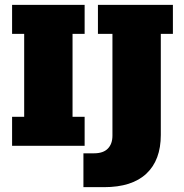

<svg xmlns="http://www.w3.org/2000/svg" viewBox="-20 -603 760 794"><path d="M30 0V-120H80V-463H30V-583H330V-463H280V-120H330V0ZM410 171H325V31H369Q407 31 426 11.5Q445 -8 445 -42V-463H385V-583H695V-463H645V-45Q645 59 585.5 115Q526 171 410 171Z"/></svg>

Font: Rokkitt Black
Style: Regular
Weight: 900
Designer: Vernon Adams
Foundry: Vernon Adams
Version: Version 3.103